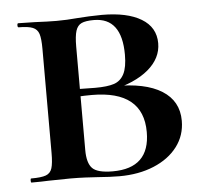

<svg xmlns="http://www.w3.org/2000/svg" viewBox="-41 -515 608 562"><g transform="rotate(-5 262.5 -233.5)"><path d="M484 -142Q484 -99 459 -66Q434 -33 389.5 -14.5Q345 4 288 4Q261 4 223 1Q209 0 188.5 -1Q168 -2 144 -2L80 -1Q62 0 30 0Q28 0 28 -6Q28 -12 30 -12Q60 -12 73.5 -17Q87 -22 91.5 -36.5Q96 -51 96 -81V-387Q96 -417 91.5 -431Q87 -445 73.5 -450.5Q60 -456 32 -456Q29 -456 29 -462Q29 -468 32 -468L80 -467Q120 -465 144 -465Q174 -465 207 -468Q218 -469 240 -470Q262 -471 278 -471Q352 -471 393.5 -446Q435 -421 435 -374Q435 -330 396 -297Q357 -264 284 -248L295 -260Q387 -261 435.5 -230.5Q484 -200 484 -142ZM195 -385V-256L153 -263Q187 -260 240 -260Q276 -260 295.5 -266.5Q315 -273 325 -292.5Q335 -312 335 -349Q335 -458 253 -458Q229 -458 217 -452.5Q205 -447 200 -431.5Q195 -416 195 -385ZM379 -118Q379 -240 228 -240Q184 -240 153 -235L195 -248V-81Q195 -43 210 -27.5Q225 -12 270 -12Q379 -12 379 -118Z"/></g></svg>

Font: Cormorant Unicase
Style: Bold
Weight: 700
Designer: Christian Thalmann (Catharsis Fonts)
Foundry: Catharsis Fonts
Version: Version 4.000